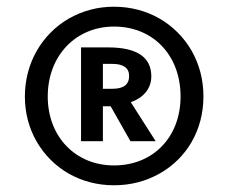

<svg xmlns="http://www.w3.org/2000/svg" viewBox="-20 -775 679 571"><path d="M319 -755C270 -755 226 -743 185 -720C104 -673 54 -587 54 -488C54 -439 66 -394 89 -354C136 -273 220 -224 319 -224C369 -224 414 -236 455 -259C536 -305 585 -389 585 -488C585 -538 573 -583 550 -624C503 -705 419 -755 319 -755ZM319 -283C205 -283 122 -368 122 -488C122 -610 206 -696 319 -696C436 -696 517 -610 517 -488C517 -368 436 -283 319 -283ZM430 -548C430 -605 387 -634 302 -634H221V-355H286V-459H309L368 -355H443L369 -471C406 -484 430 -511 430 -548ZM286 -585H314C347 -585 364 -573 364 -549C364 -524 348 -511 315 -511H286Z"/></svg>

Font: Fira Sans Medium
Style: Regular
Weight: 500
Designer: Carrois Corporate & Edenspiekermann AG
Foundry: Carrois Corporate GbR & Edenspiekermann AG
Version: Version 4.203